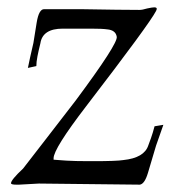

<svg xmlns="http://www.w3.org/2000/svg" viewBox="-20 -503 488 523"><path d="M24 0Q10 0 10 -4Q10 -13 43 -44Q67 -75 103 -121.5Q139 -168 186 -229Q302 -385 298 -403Q295 -421 272 -423Q258 -425 227.5 -425Q197 -425 151 -425Q96 -425 90 -385Q85 -365 82 -349.5Q79 -334 79 -323L56 -318Q58 -329 62 -346.5Q66 -364 71 -386L80 -442Q86 -478 100 -478H200Q256 -477 296.5 -476.5Q337 -476 360 -476Q368 -476 381 -480Q395 -483 400 -483Q407 -483 407 -479Q407 -477 405 -473Q387 -438 215 -214Q126 -98 126 -72V-68Q137 -67 160.5 -65.5Q184 -64 221 -64H235Q297 -64 316 -67Q373 -73 384 -107Q387 -115 391.5 -127.5Q396 -140 401 -159L425 -163L405 -106L383 -32Q374 -2 361 0Q267 -1 86 -3L32 0Z"/></svg>

Font: Gideon Roman
Style: Regular
Weight: 400
Designer: Robert E. Leuschke
Foundry: Robert E. Leuschke
Version: Version 2.010